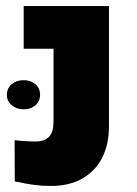

<svg xmlns="http://www.w3.org/2000/svg" viewBox="-20 -611 459 641"><path d="M2.9 0ZM29.3 -5.4 28.8 -143.1Q65.4 -138.7 99.1 -138.7Q129.9 -138.7 144.3 -155Q158.7 -171.4 158.7 -205.1V-448.2H59.1V-590.8H343.8V-190.4Q343.8 -128.4 320.6 -83.5Q297.4 -38.6 253.9 -14.4Q210.4 9.8 150.4 9.8Q120.6 9.8 94 6.3Q67.4 2.9 29.3 -5.4ZM2.9 -294.4Q2.9 -315.9 18.8 -329.6Q34.7 -343.3 58.6 -343.3Q83 -343.3 98.4 -329.6Q113.8 -315.9 113.8 -294.4Q113.8 -273.4 98.4 -259.8Q83 -246.1 58.6 -246.1Q35.2 -246.1 19 -259.8Q2.9 -273.4 2.9 -294.4Z"/></svg>

Font: Heebo Black
Style: Regular
Weight: 900
Designer: Oded Ezer
Foundry: Meir Sadan
Version: Version 2.001; ttfautohint (v1.5.14-ce02) -l 8 -r 50 -G 200 